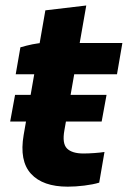

<svg xmlns="http://www.w3.org/2000/svg" viewBox="-20 -678 470 706"><path d="M67 -181.8 146.8 -640 297.2 -657.8 216.8 -199Q208 -150.2 226.5 -131.9Q245 -113.6 286.8 -113.6Q304.4 -113.6 327 -115.2Q349.6 -116.8 364.2 -119.2L344.8 -6.4Q322.4 0.4 290.1 4.4Q257.8 8.4 229 8.4Q137.4 8.4 94 -39Q50.6 -86.4 67 -181.8ZM141 -520H430L410.2 -405H37.8L55 -504Q76.6 -510.4 99.8 -515.2Q123 -520 141 -520ZM35.4 -329.2H371.8L353.8 -231H17.4Z"/></svg>

Font: Fixel Italic Variable 20240409 Display Thin
Style: Italic
Weight: 100
Italic angle: -10°
Designer: AlfaBravo + MacPaw
Foundry: Kyrylo Tkachov, Marchela Mozhyna, Serhii Makarenko, Maria Weinstein, Zakhar Kryvoshyya
Version: Version 1.211;Glyphs 3.2 (3225)